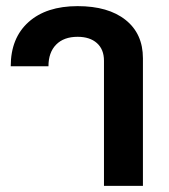

<svg xmlns="http://www.w3.org/2000/svg" viewBox="-20 -606 550 626"><path d="M319 -408Q319 -445 296 -465.5Q273 -486 233 -486Q188 -486 163 -460.5Q138 -435 138 -390H15Q15 -482 73 -534Q131 -586 233 -586Q333 -586 389.5 -541Q446 -496 446 -416V0H319Z"/></svg>

Font: Sarabun
Style: Bold
Weight: 700
Designer: Suppakit Chalermlarp | Katatrad Co.,Ltd.
Foundry: Cadson Demak Co.,Ltd.
Version: Version 1.000; ttfautohint (v1.6)